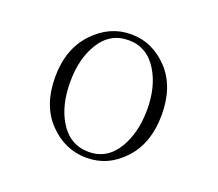

<svg xmlns="http://www.w3.org/2000/svg" viewBox="-124 -912 1249 1102"><g transform="rotate(20 500.0 -361.0)"><path d="M173.8 -358.4Q173.8 -530.3 272 -634.3Q370.1 -738.3 501 -738.3Q631.8 -738.3 727.5 -637.2Q823.2 -536.1 823.2 -363.3Q823.2 -190.4 727.5 -86.9Q631.8 16.6 499.5 16.1Q367.2 15.6 270.5 -85Q173.8 -185.5 173.8 -358.4ZM264.6 -361.3Q264.6 -220.7 321.3 -126Q384.8 -20.5 499.5 -20Q614.3 -19.5 676.8 -126Q733.4 -221.7 734.4 -361.3Q734.4 -501 676.8 -595.7Q613.3 -701.2 499 -701.2Q383.8 -701.2 321.3 -595.7Q264.6 -501 264.6 -361.3Z"/></g></svg>

Font: GenEi Koburi Mincho v6
Style: Regular
Weight: 400
Designer: o_tamon (Modified)
Foundry: o_tamon / Adobe Systems Incorporated
Version: Version 6.1